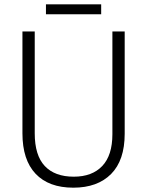

<svg xmlns="http://www.w3.org/2000/svg" viewBox="-20 -860 682 890"><path d="M558 -240Q558 -117 495 -53.5Q432 10 320 10Q206 10 145 -54.5Q84 -119 84 -242V-714H141V-242Q141 -140 187.5 -90.5Q234 -41 322 -41Q407 -41 454 -90.5Q501 -140 501 -238V-714H558ZM449 -840V-794H193V-840Z"/></svg>

Font: Noto Sans Lao SemiCondensed Light
Style: Regular
Weight: 300
Width: 4
Designer: Monotype Design Team
Foundry: Monotype Imaging Inc.
Version: Version 2.003; ttfautohint (v1.8.4.7-5d5b)